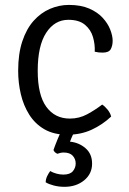

<svg xmlns="http://www.w3.org/2000/svg" viewBox="-20 -522 510 761"><path d="M355.5 -317Q357 -346 348.5 -375.2Q340 -404.5 316.5 -424Q293 -443.5 251 -443.5Q196.5 -443.5 163 -392Q129.5 -340.5 129.5 -241.5Q129.5 -145.5 163.5 -98.8Q197.5 -52 257 -52Q294 -52 325.8 -69.2Q357.5 -86.5 385 -107.5Q396 -100.5 406.8 -87Q417.5 -73.5 420.5 -60Q386 -27.5 343 -7.8Q300 12 247 12Q193.5 12 156.2 -9.5Q119 -31 96 -67.5Q73 -104 62.5 -149Q52 -194 52 -241.5Q52 -309 68.5 -358.5Q85 -408 113.5 -439.8Q142 -471.5 178.2 -487Q214.5 -502.5 253 -502.5Q300.5 -502.5 333.8 -488Q367 -473.5 387.2 -451.2Q407.5 -429 417 -404.5Q426.5 -380 426.5 -360.5Q426.5 -341 419 -327.2Q411.5 -313.5 387 -313.5Q379 -313.5 371.5 -314.2Q364 -315 355.5 -317ZM192 72.5Q198 55 207.5 31.8Q217 8.5 225 -6.5H278.5Q274 1 267.2 15.8Q260.5 30.5 257.5 39.5Q293 43 319 65.5Q345 88 345 126.5Q345 167 313.5 192.8Q282 218.5 235.5 218.5Q213 218.5 193 213.2Q173 208 161 200.5Q161.5 187.5 166.8 176.5Q172 165.5 179 156Q189 162 203.2 166Q217.5 170 231 170Q257.5 170 268.8 156.5Q280 143 280 126Q280 108.5 268.5 95.5Q257 82.5 232 82.5Q226 82.5 219.2 84Q212.5 85.5 207.5 87.5Q195.5 82.5 192 72.5Z"/></svg>

Font: Signika Light
Style: Regular
Weight: 300
Designer: Anna Giedry
Foundry: Anna Giedry
Version: Version 2.000